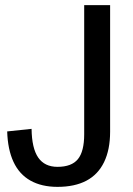

<svg xmlns="http://www.w3.org/2000/svg" viewBox="-20 -720 520 748"><path d="M204 8Q142 8 98.5 -16.5Q55 -41 32.5 -89.5Q10 -138 8 -208L103 -218Q104 -142 129 -106Q154 -70 204 -70Q259 -70 283.5 -100Q308 -130 308 -197V-700H409V-207Q409 -137 385.5 -88.5Q362 -40 316.5 -16Q271 8 204 8Z"/></svg>

Font: Pathway Extreme SemiCondensed Medium
Style: Regular
Weight: 500
Width: 4
Version: Version 1.001;gftools[0.9.26]